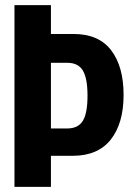

<svg xmlns="http://www.w3.org/2000/svg" viewBox="-20 -731 510 751"><path d="M36.6 -710.9V0H179.2V-121.6H266.1Q363.8 -122.1 413.6 -185.5Q463.4 -249 463.4 -359.9Q463.4 -470.7 414.8 -534.4Q366.2 -598.1 267.6 -598.1H179.2V-710.9ZM242.7 -485.4Q286.6 -485.4 304.4 -454.6Q322.3 -423.8 322.3 -356.9Q322.3 -288.1 304 -258.3Q285.6 -228.5 242.7 -228.5H179.2V-485.4Z"/></svg>

Font: Roboto Flex Super Cond Bold
Style: Regular
Weight: 700
Width: 3
Designer: Berlow after Robertson
Foundry: Google
Version: Version 3.000